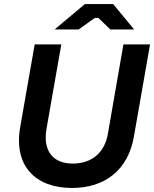

<svg xmlns="http://www.w3.org/2000/svg" viewBox="-20 -920 764 952"><path d="M337 12C498 12 615 -75 644 -243L724 -700H592L515 -257C499 -162 434 -109 341 -109C242 -109 191 -172 211 -284L284 -700H152L80 -289C47 -97 156 12 337 12ZM251 -774H370L450 -831H468L527 -774H645L541 -900H401Z"/></svg>

Font: Fixel Display SemiBold
Style: Italic
Weight: 600
Italic angle: -10°
Designer: AlfaBravo + MacPaw
Foundry: Kyrylo Tkachov, Marchela Mozhyna, Serhii Makarenko, Maria Weinstein, Zakhar Kryvoshyya
Version: Version 1.210;Glyphs 3.2 (3217)